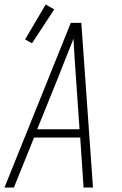

<svg xmlns="http://www.w3.org/2000/svg" viewBox="-24 -837 544 857"><path d="M-4 0 292 -735H339L391 0H349L334 -223H128L38 0ZM331 -260 315 -490Q312 -534 309 -577.5Q306 -621 304 -664Q287 -621 269.5 -577.5Q252 -534 235 -490L142 -260ZM119 -644 88 -661 180 -817 218 -795Z"/></svg>

Font: Iosevka SS04 XLt Obl
Style: Regular
Weight: 200
Italic angle: -9°
Monospace: yes
Designer: Belleve Invis
Foundry: Belleve Invis
Version: Version 19.0.0; ttfautohint (v1.8.4)